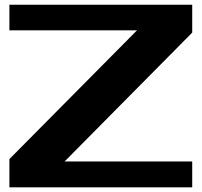

<svg xmlns="http://www.w3.org/2000/svg" viewBox="-20 -797 858 817"><path d="M797.9 -109.9V0H20V-120.1L563 -668H20V-776.9H797.9V-658.2L254.9 -109.9Z"/></svg>

Font: Sporting Grotesque
Style: Bold
Weight: 700
Designer: Lucas LE BIHAN
Foundry: Lucas LE BIHAN
Version: Version 2.002;PS 2.2;hotconv 1.0.88;makeotf.lib2.5.647800